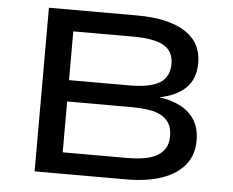

<svg xmlns="http://www.w3.org/2000/svg" viewBox="-51 -765 1001 824"><g transform="rotate(5 450.0 -352.5)"><path d="M127 0V-705H505Q641 -705 713.5 -659Q786 -613 786 -525Q786 -455 745 -416Q704 -377 634 -364V-363Q683 -357 722.5 -337Q762 -317 785 -281.5Q808 -246 808 -192Q808 -131 774.5 -88.5Q741 -46 677 -23Q613 0 519 0ZM240 -92H515Q534 -92 557.5 -93.5Q581 -95 605 -100.5Q629 -106 649 -118Q669 -130 681 -150Q693 -170 693 -201Q693 -234 681 -254.5Q669 -275 648.5 -287Q628 -299 604.5 -303.5Q581 -308 558 -309.5Q535 -311 518 -311H240ZM240 -403H498Q589 -403 630.5 -428.5Q672 -454 672 -511Q672 -564 631 -588.5Q590 -613 497 -613H240Z"/></g></svg>

Font: Nunito Sans 7pt Expanded Medium
Style: Regular
Weight: 500
Width: 7
Designer: Vernon Adams
Foundry: Vernon Adams
Version: Version 3.101;gftools[0.9.27]